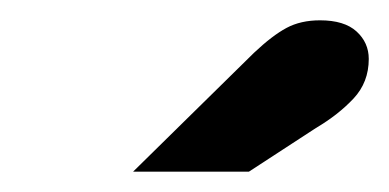

<svg xmlns="http://www.w3.org/2000/svg" viewBox="-20 -742 383 189"><path d="M111 -573 230 -690Q248 -707 262 -714.5Q276 -722 295 -722Q319 -722 331 -711Q343 -700 343 -684Q343 -661 328 -645Q313 -629 291 -616L225 -573Z"/></svg>

Font: Atkinson Hyperlegible Next
Style: Bold Italic
Weight: 700
Italic angle: -12°
Designer: Elliott Scott, Megan Eiswerth, Linus Boman, Theodore Petrosky, Letters from Sweden
Foundry: Applied Design Works, Letters from Sweden
Version: Version 2.001